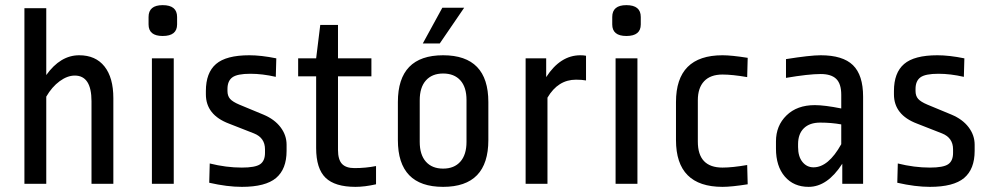

<svg xmlns="http://www.w3.org/2000/svg" viewBox="-20 -715 3842 747"><path d="M160 0H75V-683H160V-423Q215 -500 288 -500Q352 -500 386.5 -456.5Q421 -413 421 -333V0H336V-321Q336 -421 271 -421Q242 -421 212 -399Q182 -377 160 -339Z M656 0H571V-488H656ZM669 -649V-620Q669 -575 613 -575Q558 -575 558 -620V-649Q558 -695 613 -695Q669 -695 669 -649Z M871 -234Q781 -268 781 -348V-361Q781 -432 820.5 -466Q860 -500 950 -500Q996 -500 1055 -488L1053 -416Q1001 -428 954 -428Q903 -428 884 -414Q865 -400 865 -369V-361Q865 -342 875 -330.5Q885 -319 911 -308L1005 -269Q1048 -251 1071.5 -220Q1095 -189 1095 -152V-128Q1095 -57 1054 -22.5Q1013 12 921 12Q864 12 794 -4L796 -79Q860 -63 921 -63Q973 -63 992 -76Q1011 -89 1011 -120V-134Q1011 -179 968 -196Z M1210 -139V-418H1140V-488H1210L1226 -618H1295V-488H1425V-418H1295V-132Q1295 -94 1310.5 -77.5Q1326 -61 1359 -61Q1403 -61 1443 -69V2Q1399 12 1363 12Q1283 12 1246.5 -23.5Q1210 -59 1210 -139Z M1795 -163V-326Q1795 -376 1771 -402.5Q1747 -429 1704 -429Q1661 -429 1637 -402Q1613 -375 1613 -325V-163Q1613 -113 1637 -86Q1661 -59 1704 -59Q1747 -59 1771 -86Q1795 -113 1795 -163ZM1880 -318V-170Q1880 12 1704 12Q1528 12 1528 -170V-318Q1528 -500 1704 -500Q1880 -500 1880 -318ZM1786 -685 1691 -546H1625L1701 -685Z M2110 0H2025V-488H2105V-415Q2160 -500 2238 -500Q2252 -500 2260 -498V-402Q2245 -405 2221 -405Q2151 -405 2110 -335Z M2460 0H2375V-488H2460ZM2473 -649V-620Q2473 -575 2417 -575Q2362 -575 2362 -620V-649Q2362 -695 2417 -695Q2473 -695 2473 -649Z M2791 12Q2610 12 2610 -170V-318Q2610 -500 2791 -500Q2826 -500 2889 -490L2887 -415Q2829 -425 2791 -425Q2744 -425 2719.5 -399Q2695 -373 2695 -325V-164Q2695 -63 2791 -63Q2829 -63 2887 -73L2889 2Q2826 12 2791 12Z M3338 -339V0H3257V-78Q3199 12 3126 12Q3068 12 3033.5 -28Q2999 -68 2999 -137V-165Q2999 -226 3040 -266Q3081 -306 3150 -306Q3188 -306 3253 -293V-346Q3253 -389 3233.5 -408Q3214 -427 3173 -427Q3126 -427 3038 -412V-485Q3132 -500 3173 -500Q3259 -500 3298.5 -461.5Q3338 -423 3338 -339ZM3145 -64Q3203 -64 3253 -154V-231Q3215 -238 3171 -238Q3130 -238 3107.5 -216Q3085 -194 3085 -154V-143Q3085 -106 3102 -85Q3119 -64 3145 -64Z M3548 -234Q3458 -268 3458 -348V-361Q3458 -432 3497.5 -466Q3537 -500 3627 -500Q3673 -500 3732 -488L3730 -416Q3678 -428 3631 -428Q3580 -428 3561 -414Q3542 -400 3542 -369V-361Q3542 -342 3552 -330.5Q3562 -319 3588 -308L3682 -269Q3725 -251 3748.5 -220Q3772 -189 3772 -152V-128Q3772 -57 3731 -22.5Q3690 12 3598 12Q3541 12 3471 -4L3473 -79Q3537 -63 3598 -63Q3650 -63 3669 -76Q3688 -89 3688 -120V-134Q3688 -179 3645 -196Z"/></svg>

Font: RopaSansRegular
Style: Regular
Weight: 400
Designer: Botio Nikoltchev
Foundry: Botjo Nikoltchev
Version: Version 1.002